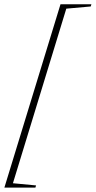

<svg xmlns="http://www.w3.org/2000/svg" viewBox="-31 -752 437 876"><path d="M-11 104 245 -732.5H386L383 -722.5L271.5 -712.5L28 84L133.5 94L130.5 104Z"/></svg>

Font: Newsreader Display ExtraLight
Style: Italic
Weight: 275
Italic angle: -17°
Designer: Hugues Gentile
Foundry: Production Type
Version: Version 1.001